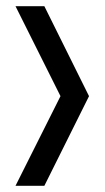

<svg xmlns="http://www.w3.org/2000/svg" viewBox="-20 -599 338 619"><path d="M267 -289 123 -579H30L175 -289L30 0H123Z"/></svg>

Font: Kunika
Style: Regular
Weight: 400
Designer: Leo Kuroshita
Foundry: kurogedelic
Version: Version 1.000;PS 001.000;hotconv 1.0.88;makeotf.lib2.5.64775